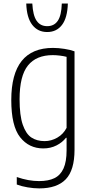

<svg xmlns="http://www.w3.org/2000/svg" viewBox="-20 -814 503 1064"><path d="M73 208.5V167Q137.5 189.5 196.5 189.5Q248.5 189.5 281.8 173.2Q315 157 332 119.5Q349 82 349 19.5V-50.5H345.5Q326 -25 293.2 -8.2Q260.5 8.5 220 8.5Q140.5 8.5 91.5 -53.5Q42.5 -115.5 42.5 -259.5Q42.5 -548.5 273.5 -548.5Q303.5 -548.5 337 -543.2Q370.5 -538 393 -529.5V15.5Q393 129 344.5 179.5Q296 230 197.5 230Q166.5 230 132.8 224.2Q99 218.5 73 208.5ZM349 -105.5V-499Q334 -503 312.5 -505.8Q291 -508.5 272.5 -508.5Q181 -508.5 134.8 -451Q88.5 -393.5 88.5 -264Q88.5 -174 106.2 -122.8Q124 -71.5 154.2 -51.8Q184.5 -32 227 -32Q264 -32 297.5 -51.2Q331 -70.5 349 -105.5ZM125.5 -794.5H159Q162.5 -728.5 183 -698.8Q203.5 -669 241.5 -669Q280 -669 300.2 -698.8Q320.5 -728.5 322.5 -794.5H356Q353.5 -715 323.5 -675.8Q293.5 -636.5 241.5 -636.5Q189.5 -636.5 158.8 -676.2Q128 -716 125.5 -794.5Z"/></svg>

Font: Encode Sans Condensed ExLight
Style: Regular
Weight: 275
Width: 3
Designer: Multiple Designers
Foundry: Impallari Type
Version: Version 2.000